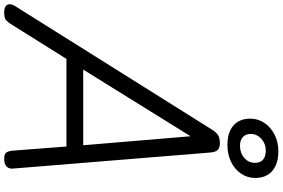

<svg xmlns="http://www.w3.org/2000/svg" viewBox="-279 -1098 1348 916"><g transform="rotate(90 395.0 -640.0)"><path d="M-6 14Q-32 14 -40 -1Q-48 -16 -34 -38L554 -975Q568 -998 582 -1006.5Q596 -1015 621 -1015Q640 -1015 651.5 -1005.5Q663 -996 665 -965L741 -31Q744 -11 732.5 1.5Q721 14 695 14Q673 14 666 5.5Q659 -3 656 -23L636 -283H218L57 -26Q41 0 30.5 7Q20 14 -6 14ZM269 -363H630L587 -875ZM628 -1051Q588 -1051 560 -1064Q532 -1077 517.5 -1101.5Q503 -1126 503 -1159Q503 -1197 523.5 -1227.5Q544 -1258 579.5 -1276Q615 -1294 659 -1294Q700 -1294 728.5 -1280.5Q757 -1267 771.5 -1242.5Q786 -1218 786 -1184Q786 -1146 765 -1115.5Q744 -1085 708.5 -1068Q673 -1051 628 -1051ZM632 -1111Q667 -1111 690.5 -1131.5Q714 -1152 714 -1183Q714 -1207 699 -1220.5Q684 -1234 655 -1234Q623 -1234 599.5 -1213Q576 -1192 576 -1162Q576 -1138 591 -1124.5Q606 -1111 632 -1111Z"/></g></svg>

Font: Playwrite AU NSW
Style: Regular
Weight: 400
Designer: Veronika Burian, José Scaglione
Foundry: TypeTogether
Version: Version 1.002